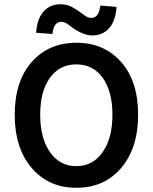

<svg xmlns="http://www.w3.org/2000/svg" viewBox="-20 -866 714 898"><path d="M267.1 -764.2Q231 -764.2 225.1 -707L148.9 -712.9Q153.3 -777.8 183.6 -812Q213.9 -846.2 264.2 -846.2Q294.9 -846.2 322.3 -830.1Q349.6 -814 370.1 -797.9Q390.6 -781.7 407.2 -782.2Q442.4 -782.2 449.2 -839.8L524.9 -834Q521 -769 490.7 -734.4Q460 -700.2 412.1 -700.2Q364.3 -700.2 303.7 -748Q283.2 -764.2 267.1 -764.2ZM460.4 -502Q415 -564.9 336.9 -564.9Q258.8 -564.9 213.4 -502Q168 -439 168 -329.6Q168 -219.7 213.9 -154.3Q259.8 -88.9 336.9 -88.9Q414.1 -88.9 460 -154.3Q505.9 -219.7 505.9 -329.1Q505.9 -438.5 460.4 -502ZM337.4 12.2Q208 12.7 128.4 -80.1Q48.8 -172.9 48.8 -329.1Q48.8 -485.4 128.4 -576.2Q208 -666 337.4 -666Q466.8 -666 546.4 -576.2Q626 -486.3 626 -329.6Q626 -172.9 546.4 -80.1Q466.8 12.7 337.4 12.2Z"/></svg>

Font: SourceSansPro-Semibold
Style: Regular
Weight: 600
Designer: Paul D. Hunt
Foundry: Adobe Systems Incorporated
Version: Version 2.020;PS 2.0;hotconv 1.0.86;makeotf.lib2.5.63406